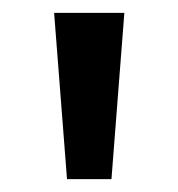

<svg xmlns="http://www.w3.org/2000/svg" viewBox="-20 -734 277 298"><path d="M173 -714H64L84 -456H153Z"/></svg>

Font: Noto Sans Cherokee Medium
Style: Regular
Weight: 500
Designer: Monotype Design Team
Foundry: Monotype Imaging Inc.
Version: Version 2.001